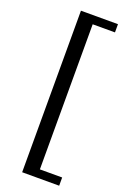

<svg xmlns="http://www.w3.org/2000/svg" viewBox="-194 -921 785 1178"><g transform="rotate(20 198.5 -331.5)"><path d="M117.2 195.3H358.9V141.6H213.4V-805.7H358.9V-859.4H117.2Z"/></g></svg>

Font: Arbutus Slab
Style: Regular
Weight: 400
Designer: Karolina Lach
Foundry: Karolina Lach
Version: Version 1.001